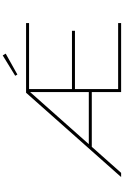

<svg xmlns="http://www.w3.org/2000/svg" viewBox="231 -1143 912 1414"><g transform="rotate(-90 687.0 -436.0)"><path d="M90 0 711 -700H1224V-678H738V-362H1167V-340H738V-22H1224V0H716V-216H305L325 -238H716V-682L722 -677L121 0ZM845 -764 836 -780 986 -872 999 -850Z"/></g></svg>

Font: Lexend Zetta Thin
Style: Regular
Weight: 250
Version: Version 1.007